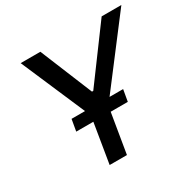

<svg xmlns="http://www.w3.org/2000/svg" viewBox="-160 -890 1056 1052"><g transform="rotate(-30 368.0 -363.5)"><path d="M99.1 -727.3H223.7L359.4 -396.7H367.5L611.5 -727.3H736.2L428.3 -323.5H514.2L501.4 -250H393.1L351.6 0H242.2L283.4 -250H175.1L187.9 -323.5H273.1Z"/></g></svg>

Font: Inter P Medium
Style: Italic
Weight: 500
Italic angle: 9.39999°
Designer: Rasmus Andersson
Foundry: rsms
Version: Version 3.018;git-588b23468